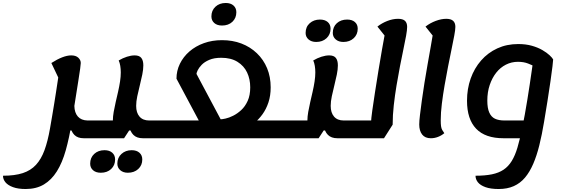

<svg xmlns="http://www.w3.org/2000/svg" viewBox="-149 -901 3763 1286"><path d="M412 25Q371 25 349 2.5Q327 -20 321 -59L372 -27H274L349 -192Q350 -146 372.5 -120.5Q395 -95 437 -94H492L472 25ZM23 365Q-28 365 -62 352.5Q-96 340 -112.5 320Q-129 300 -129 276Q-50 276 3.5 258.5Q57 241 92 203Q127 165 149 105Q171 45 186 -41Q194 -86 201 -128Q208 -170 214.5 -209.5Q221 -249 226.5 -285.5Q232 -322 237 -354.5Q242 -387 246 -415L252 -359L195 -479Q234 -504 267.5 -517Q301 -530 328 -530Q359 -530 375.5 -514.5Q392 -499 392 -479Q392 -471 388 -441.5Q384 -412 376 -362Q368 -312 357 -242Q346 -172 332 -84Q315 22 291.5 105.5Q268 189 232 246.5Q196 304 145 334.5Q94 365 23 365ZM472 25 492 -94Q505 -94 507.5 -78Q510 -62 506 -34Q501 -8 493.5 8.5Q486 25 472 25Z M473 25 492 -94H652L607 -49V-95Q607 -120 612.5 -151.5Q618 -183 626 -217.5Q634 -252 642 -287Q650 -322 655 -355Q660 -388 660 -416Q660 -439 656.5 -460Q653 -481 646 -496Q673 -512 701 -521Q729 -530 753 -530Q784 -530 797.5 -513Q811 -496 811 -463Q811 -436 804 -401.5Q797 -367 787.5 -329.5Q778 -292 770.5 -256.5Q763 -221 763 -192Q763 -146 785.5 -120Q808 -94 850 -94H908L889 25H808Q767 25 744.5 2.5Q722 -20 717 -59L753 -27H716L682 25ZM889 25 909 -94Q922 -94 924.5 -78Q927 -62 922 -34Q918 -8 910 8.5Q902 25 889 25ZM473 25Q460 25 457 9.5Q454 -6 459 -34Q464 -62 471.5 -78Q479 -94 492 -94ZM707 256Q676 256 656.5 239Q637 222 637 195Q637 155 664.5 130Q692 105 733 105Q766 105 785 122Q804 139 804 167Q804 206 777 231Q750 256 707 256ZM526 256Q493 256 474 239Q455 222 455 195Q455 155 482 130Q509 105 551 105Q584 105 603 122Q622 139 622 167Q622 206 595.5 231Q569 256 526 256Z M890 25 909 -94H1228L1208 -46L1033 -374Q1033 -427 1056 -474Q1079 -521 1120 -556.5Q1161 -592 1216.5 -612Q1272 -632 1338 -632Q1409 -632 1468 -609.5Q1527 -587 1571.5 -544.5Q1616 -502 1640 -444Q1664 -386 1664 -316Q1664 -260 1649 -215Q1634 -170 1609 -135.5Q1584 -101 1553 -76L1536 -94H1794L1775 25ZM1329 -102Q1339 -102 1362 -107Q1385 -112 1413 -126Q1441 -140 1467 -164Q1493 -188 1510 -225.5Q1527 -263 1527 -316Q1527 -371 1506 -415.5Q1485 -460 1441.5 -487Q1398 -514 1333 -514Q1285 -514 1252.5 -500Q1220 -486 1201.5 -466.5Q1183 -447 1175 -430Q1167 -413 1167 -406ZM1774 25 1794 -94Q1807 -94 1809.5 -78Q1812 -62 1808 -34Q1803 -8 1795 8.5Q1787 25 1774 25ZM890 25Q877 25 874 9.5Q871 -6 876 -34Q881 -62 888.5 -78Q896 -94 909 -94ZM1338 -730Q1305 -730 1286 -747Q1267 -764 1267 -791Q1267 -831 1294 -856Q1321 -881 1363 -881Q1396 -881 1415 -864Q1434 -847 1434 -819Q1434 -780 1407.5 -755Q1381 -730 1338 -730Z M1776 25 1795 -94H1955L1910 -49V-95Q1910 -120 1915.5 -151.5Q1921 -183 1929 -217.5Q1937 -252 1945 -287Q1953 -322 1958 -355Q1963 -388 1963 -416Q1963 -439 1959.5 -460Q1956 -481 1949 -496Q1976 -512 2004 -521Q2032 -530 2056 -530Q2087 -530 2100.5 -513Q2114 -496 2114 -463Q2114 -436 2107 -401.5Q2100 -367 2090.5 -329.5Q2081 -292 2073.5 -256.5Q2066 -221 2066 -192Q2066 -146 2088.5 -120Q2111 -94 2153 -94H2211L2192 25H2111Q2070 25 2047.5 2.5Q2025 -20 2020 -59L2056 -27H2019L1985 25ZM2192 25 2212 -94Q2225 -94 2227.5 -78Q2230 -62 2225 -34Q2221 -8 2213 8.5Q2205 25 2192 25ZM1776 25Q1763 25 1760 9.5Q1757 -6 1762 -34Q1767 -62 1774.5 -78Q1782 -94 1795 -94ZM2151 -620Q2119 -620 2099.5 -637Q2080 -654 2080 -680Q2080 -721 2107 -745.5Q2134 -770 2176 -770Q2209 -770 2228 -753.5Q2247 -737 2247 -709Q2247 -670 2220 -645Q2193 -620 2151 -620ZM1969 -620Q1937 -620 1917.5 -637Q1898 -654 1898 -680Q1898 -721 1925.5 -745.5Q1953 -770 1994 -770Q2027 -770 2046 -753.5Q2065 -737 2065 -709Q2065 -670 2038 -645Q2011 -620 1969 -620Z M2193 25 2212 -94H2382L2336 -80Q2337 -106 2344.5 -160.5Q2352 -215 2363 -285Q2374 -355 2386 -429.5Q2398 -504 2410 -571.5Q2422 -639 2431 -687L2454 -629L2379 -723Q2408 -746 2445 -760.5Q2482 -775 2517 -775Q2549 -775 2563.5 -761.5Q2578 -748 2578 -721Q2578 -700 2571 -661.5Q2564 -623 2553 -571Q2542 -519 2530 -457Q2518 -395 2507 -329Q2496 -263 2488.5 -196Q2481 -129 2481 -66L2423 25ZM2193 25Q2180 25 2177 9.5Q2174 -6 2179 -34Q2184 -62 2191.5 -78Q2199 -94 2212 -94Z M2737 25Q2698 25 2678.5 0Q2659 -25 2659 -67Q2659 -90 2664 -131.5Q2669 -173 2676.5 -228.5Q2684 -284 2694 -346Q2704 -408 2715 -470Q2726 -532 2736 -588.5Q2746 -645 2753 -688L2776 -629L2701 -723Q2732 -747 2769.5 -761Q2807 -775 2840 -775Q2871 -775 2886 -761.5Q2901 -748 2901 -721Q2901 -702 2893.5 -662Q2886 -622 2875 -569Q2864 -516 2852 -455Q2840 -394 2829 -330.5Q2818 -267 2810.5 -206.5Q2803 -146 2803 -95Q2803 -72 2805 -56.5Q2807 -41 2813 -30.5Q2819 -20 2827 -9Q2808 7 2784.5 16Q2761 25 2737 25Z M3191 365Q3137 365 3102.5 352.5Q3068 340 3052 320Q3036 300 3036 276Q3100 276 3146 266.5Q3192 257 3224 235.5Q3256 214 3278.5 177.5Q3301 141 3317 87Q3333 33 3348 -41Q3357 -83 3366 -133Q3375 -183 3383.5 -235.5Q3392 -288 3399.5 -338Q3407 -388 3413 -430.5Q3419 -473 3423 -501L3431 -456Q3417 -464 3388 -475.5Q3359 -487 3320 -487Q3277 -487 3239.5 -468Q3202 -449 3174.5 -414Q3147 -379 3131 -331.5Q3115 -284 3115 -227Q3115 -177 3128 -147.5Q3141 -118 3166 -106Q3191 -94 3230 -94H3380V25H3224Q3101 25 3040 -39Q2979 -103 2979 -226Q2979 -306 3003.5 -375Q3028 -444 3073.5 -496Q3119 -548 3182 -577Q3245 -606 3322 -606Q3373 -606 3413.5 -594.5Q3454 -583 3484 -565.5Q3514 -548 3532 -531Q3550 -514 3556 -503Q3556 -497 3551.5 -457Q3547 -417 3538 -356.5Q3529 -296 3518 -224.5Q3507 -153 3495 -84Q3481 1 3463.5 71.5Q3446 142 3422.5 196.5Q3399 251 3367.5 288.5Q3336 326 3292.5 345.5Q3249 365 3191 365Z"/></svg>

Font: Lemonada Medium
Style: Regular
Weight: 500
Designer: Mohamed Gaber (Arabic), Eduardo Tunni (Latin)
Foundry: Kief Type Foundry
Version: Version 4.004; ttfautohint (v1.8.2)